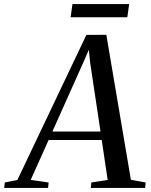

<svg xmlns="http://www.w3.org/2000/svg" viewBox="-88 -918 737 938"><path d="M-67.5 0 -64.5 -26.5 -3 -39 334 -747.5 431.5 -748 551.5 -39.5 623.5 -26.5 621 0H355.5L358.5 -26.5L438 -39L409 -234H149.5L62 -39L149.5 -26.5L147 0ZM168 -275.5H403L352.5 -611.5L346 -675L322 -619.5ZM266 -898H543L534 -833.5H257Z"/></svg>

Font: Merriweather 96pt
Style: Italic
Weight: 400
Italic angle: -7.8°
Version: Version 2.101